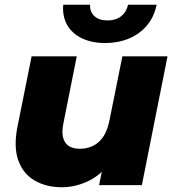

<svg xmlns="http://www.w3.org/2000/svg" viewBox="-20 -779 732 808"><path d="M240 9Q174 9 125.5 -19.5Q77 -48 57 -104Q37 -160 53 -243L113 -542H303L247 -261Q236 -209 253.5 -181Q271 -153 316 -153Q364 -153 396.5 -182.5Q429 -212 441 -274L495 -542H685L577 0H397L428 -153L452 -109Q413 -48 356.5 -19.5Q300 9 240 9ZM421 -598Q367 -598 325.5 -617.5Q284 -637 263 -673.5Q242 -710 246 -759H359Q358 -728 378 -710.5Q398 -693 432 -693Q467 -693 489.5 -710.5Q512 -728 519 -759H639Q624 -684 565.5 -641Q507 -598 421 -598Z"/></svg>

Font: Montserrat Thin ExtraBold
Style: Italic
Weight: 800
Italic angle: -11.3°
Version: Version 9.000